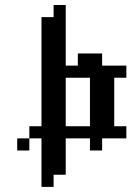

<svg xmlns="http://www.w3.org/2000/svg" viewBox="-20 -591 516 754"><path d="M47.6 -47.6H95.2V0H47.6ZM95.2 -95.2H142.9V-47.6H95.2ZM142.9 -47.6H190.5V0H142.9ZM142.9 -95.2H190.5V-47.6H142.9ZM142.9 -142.9H190.5V-95.2H142.9ZM190.5 -142.9H238.1V-95.2H190.5ZM190.5 -190.5H238.1V-142.9H190.5ZM190.5 -95.2H238.1V-47.6H190.5ZM190.5 -47.6H238.1V0H190.5ZM142.9 0H190.5V47.6H142.9ZM142.9 47.6H190.5V95.2H142.9ZM142.9 95.2H190.5V142.9H142.9ZM190.5 47.6H238.1V95.2H190.5ZM190.5 0H238.1V47.6H190.5ZM142.9 -190.5H190.5V-142.9H142.9ZM142.9 -238.1H190.5V-190.5H142.9ZM142.9 -285.7H190.5V-238.1H142.9ZM142.9 -333.3H190.5V-285.7H142.9ZM142.9 -428.6H190.5V-381H142.9ZM190.5 -381H238.1V-333.3H190.5ZM190.5 -428.6H238.1V-381H190.5ZM142.9 -381H190.5V-333.3H142.9ZM190.5 -333.3H238.1V-285.7H190.5ZM238.1 -333.3H285.7V-285.7H238.1ZM285.7 -333.3H333.3V-285.7H285.7ZM333.3 -333.3H381V-285.7H333.3ZM381 -333.3H428.6V-285.7H381ZM285.7 -381H333.3V-333.3H285.7ZM333.3 -381H381V-333.3H333.3ZM428.6 -333.3H476.2V-285.7H428.6ZM381 -285.7H428.6V-238.1H381ZM381 -238.1H428.6V-190.5H381ZM381 -190.5H428.6V-142.9H381ZM381 -142.9H428.6V-95.2H381ZM333.3 -142.9H381V-95.2H333.3ZM333.3 -190.5H381V-142.9H333.3ZM333.3 -238.1H381V-190.5H333.3ZM333.3 -285.7H381V-238.1H333.3ZM190.5 -238.1H238.1V-190.5H190.5ZM190.5 -285.7H238.1V-238.1H190.5ZM333.3 -47.6H381V0H333.3ZM333.3 -95.2H381V-47.6H333.3ZM381 -95.2H428.6V-47.6H381ZM428.6 -95.2H476.2V-47.6H428.6ZM285.7 -95.2H333.3V-47.6H285.7ZM238.1 -95.2H285.7V-47.6H238.1ZM190.5 -476.2H238.1V-428.6H190.5ZM190.5 -523.8H238.1V-476.2H190.5ZM142.9 -476.2H190.5V-428.6H142.9ZM142.9 -523.8H190.5V-476.2H142.9ZM190.5 -571.4H238.1V-523.8H190.5Z"/></svg>

Font: Jacquard 12
Style: Regular
Weight: 400
Designer: Sarah Cadigan-Fried
Version: Version 1.000; ttfautohint (v1.8.4.7-5d5b)